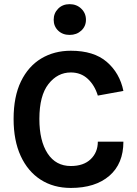

<svg xmlns="http://www.w3.org/2000/svg" viewBox="-20 -912 674 946"><path d="M329 14Q243.5 14 180.2 -26.8Q117 -67.5 82 -143.5Q47 -219.5 47 -326Q47 -436 83.2 -510.8Q119.5 -585.5 183.2 -623.8Q247 -662 329 -662Q442.5 -662 506.2 -607Q570 -552 588 -464L462 -441Q446.5 -492 412.5 -523.5Q378.5 -555 329 -555Q263.5 -555 218.8 -498Q174 -441 174 -326Q174 -218 214.5 -156Q255 -94 329 -94Q392 -94 427 -127.8Q462 -161.5 462 -214H588Q588 -105.5 518.8 -45.8Q449.5 14 329 14ZM323 -740Q288.5 -740 266.5 -761.2Q244.5 -782.5 244.5 -814.5Q244.5 -847 266.5 -869.2Q288.5 -891.5 323 -891.5Q357.5 -891.5 380.5 -869.2Q403.5 -847 403.5 -814.5Q403.5 -782.5 380.5 -761.2Q357.5 -740 323 -740Z"/></svg>

Font: Karla
Style: Bold
Weight: 700
Designer: Jonathan Pinhorn
Version: Version 2.004; ttfautohint (v1.8.4.7-5d5b);gftools[0.9.33]